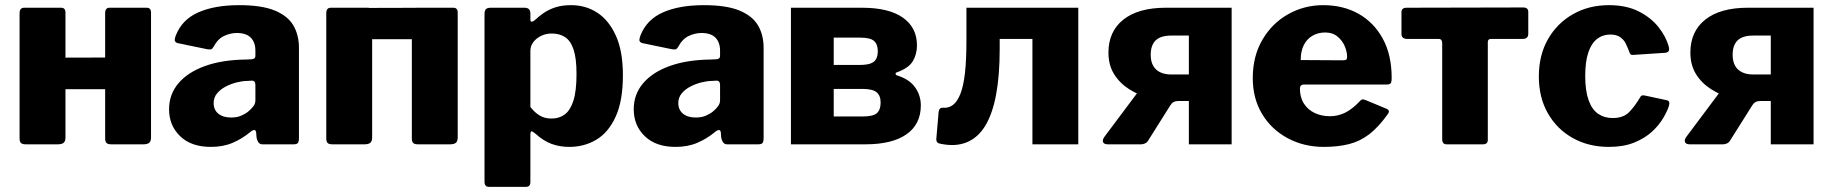

<svg xmlns="http://www.w3.org/2000/svg" viewBox="-20 -560 7113 745"><path d="M234 -511V-27Q234 -12 227 -6Q220 0 204 0H80Q66 0 61 -5.5Q56 -11 56 -23V-509Q56 -530 74 -530H217Q234 -530 234 -511ZM566 -511V-27Q566 -12 559 -6Q552 0 536 0H412Q398 0 393 -5.5Q388 -11 388 -23V-509Q388 -530 405 -530H549Q566 -530 566 -511ZM102 -214Q80 -214 80 -234V-318Q80 -336 100 -336L475 -337Q495 -337 495 -319V-234Q495 -214 473 -214Z M949 -46Q920 -22 883 -6Q846 10 798 10Q722 10 679 -31.5Q636 -73 636 -136Q636 -194 672.5 -237Q709 -280 776 -304Q843 -328 935 -329L956 -330Q960 -330 965.5 -332.5Q971 -335 971 -344V-363Q971 -396 953 -414Q935 -432 899 -432Q874 -432 849.5 -420.5Q825 -409 809 -379Q805 -372 801 -369.5Q797 -367 784 -369L668 -393Q662 -395 659 -400Q656 -405 662 -422Q686 -484 749.5 -512Q813 -540 908 -540Q996 -540 1046.5 -519Q1097 -498 1118.5 -461Q1140 -424 1140 -374V-25Q1140 -11 1136 -5.5Q1132 0 1119 0H998Q987 0 981.5 -9.5Q976 -19 975 -31L974 -46Q971 -65 949 -46ZM971 -230Q971 -248 956 -247L940 -246Q922 -246 899.5 -240.5Q877 -235 856.5 -224.5Q836 -214 822.5 -198Q809 -182 809 -160Q809 -134 827 -119Q845 -104 877 -104Q899 -104 915.5 -111Q932 -118 943 -127Q955 -137 963 -147.5Q971 -158 971 -171V-230Z M1424 -511V-27Q1424 -12 1417 -6Q1410 0 1394 0H1270Q1256 0 1251 -5.5Q1246 -11 1246 -23V-509Q1246 -530 1264 -530H1407Q1424 -530 1424 -511ZM1756 -511V-27Q1756 -12 1749 -6Q1742 0 1726 0H1602Q1588 0 1583 -5.5Q1578 -11 1578 -23V-509Q1578 -530 1595 -530H1739Q1756 -530 1756 -511ZM1318 -408Q1296 -408 1296 -428V-512Q1296 -529 1316 -529L1691 -530Q1711 -530 1711 -513V-428Q1711 -408 1689 -408Z M2015 -530Q2038 -530 2038 -508V-483Q2038 -476 2043 -476Q2048 -476 2053 -480Q2071 -497 2091 -510.5Q2111 -524 2136.5 -532Q2162 -540 2196 -540Q2253 -540 2298 -510.5Q2343 -481 2370 -421Q2397 -361 2397 -268Q2397 -169 2369 -107.5Q2341 -46 2294 -18Q2247 10 2189 10Q2152 10 2120.5 -1.5Q2089 -13 2058 -41Q2046 -51 2042 -50.5Q2038 -50 2038 -36V146Q2038 165 2021 165H1877Q1860 165 1860 145V-506Q1860 -518 1865 -524Q1870 -530 1885 -530H2015ZM2038 -145Q2054 -124 2073.5 -112Q2093 -100 2120 -100Q2150 -100 2171.5 -116Q2193 -132 2205 -169.5Q2217 -207 2217 -273Q2217 -334 2205.5 -368Q2194 -402 2172.5 -416Q2151 -430 2121 -430Q2098 -430 2079 -420.5Q2060 -411 2049 -396Q2038 -381 2038 -363V-145Z M2752 -46Q2723 -22 2686 -6Q2649 10 2601 10Q2525 10 2482 -31.5Q2439 -73 2439 -136Q2439 -194 2475.5 -237Q2512 -280 2579 -304Q2646 -328 2738 -329L2759 -330Q2763 -330 2768.5 -332.5Q2774 -335 2774 -344V-363Q2774 -396 2756 -414Q2738 -432 2702 -432Q2677 -432 2652.5 -420.5Q2628 -409 2612 -379Q2608 -372 2604 -369.5Q2600 -367 2587 -369L2471 -393Q2465 -395 2462 -400Q2459 -405 2465 -422Q2489 -484 2552.5 -512Q2616 -540 2711 -540Q2799 -540 2849.5 -519Q2900 -498 2921.5 -461Q2943 -424 2943 -374V-25Q2943 -11 2939 -5.5Q2935 0 2922 0H2801Q2790 0 2784.5 -9.5Q2779 -19 2778 -31L2777 -46Q2774 -65 2752 -46ZM2774 -230Q2774 -248 2759 -247L2743 -246Q2725 -246 2702.5 -240.5Q2680 -235 2659.5 -224.5Q2639 -214 2625.5 -198Q2612 -182 2612 -160Q2612 -134 2630 -119Q2648 -104 2680 -104Q2702 -104 2718.5 -111Q2735 -118 2746 -127Q2758 -137 2766 -147.5Q2774 -158 2774 -171V-230Z M3049 0V-530H3324Q3429 -530 3483.5 -491.5Q3538 -453 3538 -384Q3538 -349 3521.5 -322Q3505 -295 3459 -279Q3455 -278 3455 -274Q3455 -270 3459 -268Q3508 -253 3530.5 -221.5Q3553 -190 3553 -151Q3553 -78 3497.5 -39Q3442 0 3338 0ZM3326 -108Q3368 -108 3382.5 -121Q3397 -134 3397 -162Q3397 -189 3381.5 -202Q3366 -215 3326 -215H3215V-108ZM3315 -308Q3342 -308 3357.5 -313.5Q3373 -319 3379.5 -331Q3386 -343 3386 -362Q3386 -388 3371.5 -401Q3357 -414 3318 -414H3215V-308Z M3630 -2Q3613 -4 3613 -20L3622 -125Q3624 -143 3639 -142Q3661 -140 3678 -153Q3695 -166 3707 -197Q3719 -228 3724.5 -279Q3730 -330 3730 -405V-530H4164V0H3986V-409H3859V-369Q3859 -267 3845 -192.5Q3831 -118 3803 -72Q3775 -26 3731.5 -8Q3688 10 3630 -2Z M4593 0V-168H4527Q4484 -168 4440.5 -179.5Q4397 -191 4360.5 -214.5Q4324 -238 4302.5 -273Q4281 -308 4281 -356Q4281 -438 4339 -484Q4397 -530 4504 -530H4759V0ZM4279 0Q4263 0 4260 -9Q4257 -18 4266 -30L4403 -213L4551 -168Q4531 -168 4521 -151L4436 -16Q4431 -7 4423 -3.5Q4415 0 4408 0ZM4524 -271H4593V-422H4525Q4484 -422 4464.5 -403.5Q4445 -385 4445 -347Q4445 -322 4454.5 -305Q4464 -288 4482 -279.5Q4500 -271 4524 -271Z M5024 -216Q5024 -182 5039.5 -158Q5055 -134 5081.5 -121.5Q5108 -109 5141 -109Q5171 -109 5199 -122.5Q5227 -136 5259 -170Q5263 -174 5266 -174.5Q5269 -175 5278 -172L5360 -138Q5376 -131 5364 -116Q5329 -67 5293.5 -39.5Q5258 -12 5215 -1Q5172 10 5117 10Q5039 10 4976 -24Q4913 -58 4877 -118Q4841 -178 4841 -257Q4841 -342 4878.5 -406Q4916 -470 4978.5 -505Q5041 -540 5114 -540Q5192 -540 5251.5 -506.5Q5311 -473 5345.5 -410Q5380 -347 5380 -257Q5380 -245 5377.5 -239Q5375 -233 5363 -232H5038Q5032 -232 5028 -228Q5024 -224 5024 -216ZM5190 -326Q5200 -326 5203.5 -328.5Q5207 -331 5207 -340Q5207 -359 5198 -380.5Q5189 -402 5170 -418Q5151 -434 5122 -434Q5095 -434 5073 -421.5Q5051 -409 5039 -385Q5027 -361 5027 -327Z M5888 -409H5766Q5753 -409 5753 -397V-17Q5753 0 5734 0H5593Q5576 0 5576 -20V-392Q5576 -409 5562 -409H5440Q5418 -409 5418 -429V-513Q5418 -530 5438 -530L5890 -531Q5910 -531 5910 -514V-429Q5910 -409 5888 -409Z M6223 -540Q6291 -540 6339 -515.5Q6387 -491 6416 -454Q6445 -417 6455 -379Q6462 -356 6439 -355L6318 -347Q6305 -345 6302 -359Q6296 -375 6288.5 -390.5Q6281 -406 6266.5 -416Q6252 -426 6228 -426Q6199 -426 6177 -409Q6155 -392 6143 -356.5Q6131 -321 6131 -265Q6131 -208 6144 -171.5Q6157 -135 6181 -118.5Q6205 -102 6237 -102Q6279 -102 6301.5 -125Q6324 -148 6345 -184Q6347 -188 6351 -189.5Q6355 -191 6364 -189L6448 -171Q6461 -168 6456 -150Q6450 -130 6434 -102.5Q6418 -75 6390.5 -49.5Q6363 -24 6321.5 -7Q6280 10 6223 10Q6144 10 6082.5 -24.5Q6021 -59 5986 -120.5Q5951 -182 5951 -263Q5951 -346 5986.5 -408Q6022 -470 6083.5 -505Q6145 -540 6223 -540Z M6851 0V-168H6785Q6742 -168 6698.5 -179.5Q6655 -191 6618.5 -214.5Q6582 -238 6560.5 -273Q6539 -308 6539 -356Q6539 -438 6597 -484Q6655 -530 6762 -530H7017V0ZM6537 0Q6521 0 6518 -9Q6515 -18 6524 -30L6661 -213L6809 -168Q6789 -168 6779 -151L6694 -16Q6689 -7 6681 -3.5Q6673 0 6666 0ZM6782 -271H6851V-422H6783Q6742 -422 6722.5 -403.5Q6703 -385 6703 -347Q6703 -322 6712.5 -305Q6722 -288 6740 -279.5Q6758 -271 6782 -271Z"/></svg>

Font: Libre Franklin ExtraBold
Style: Regular
Weight: 800
Designer: Pablo Impallari, Rodrigo Fuenzalida, Nhung Nguyen
Foundry: Impallari Type
Version: Version 3.000